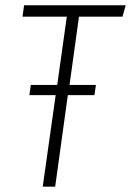

<svg xmlns="http://www.w3.org/2000/svg" viewBox="-20 -704 494 724"><path d="M441.9 -641.1H277.8L242.2 -383.8H341.8L335.9 -345.2H235.8L188 0H141.1L189.9 -345.2H90.8L96.2 -383.8H195.8L231.9 -641.1H64.9L70.8 -684.1H454.1Z"/></svg>

Font: Fira Sans Compressed ExtraLight
Style: Italic
Weight: 250
Width: 3
Italic angle: -8°
Designer: Carrois Corporate & Edenspiekermann AG
Foundry: Carrois Corporate GbR & Edenspiekermann AG
Version: Version 4.203;PS 004.203;hotconv 1.0.88;makeotf.lib2.5.64775